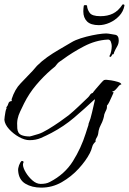

<svg xmlns="http://www.w3.org/2000/svg" viewBox="-25 -663 589 878"><path d="M164 195Q121 195 91 177Q61 159 58 118Q57 107 62 93Q67 79 74 73Q82 73 83 78Q81 82 80.5 85Q80 88 80 91Q81 106 93.5 126.5Q106 147 124 162.5Q142 178 161 178Q173 178 183.5 176Q194 174 203 169Q271 134 308.5 74Q346 14 367 -53L374 -75Q376 -82 378 -87Q380 -92 380 -93H381L379 -94Q390 -121 396 -149.5Q402 -178 409 -206L408 -209Q361 -165 314 -125Q267 -85 210 -55Q185 -42 162 -32Q139 -22 110 -22Q88 -22 62 -36.5Q36 -51 16.5 -72.5Q-3 -94 -5 -115Q-5 -119 -3.5 -130Q-2 -141 0 -152Q2 -163 5 -167L4 -172Q11 -180 13.5 -190Q16 -200 29 -201Q29 -203 28.5 -205Q28 -207 28 -209Q43 -255 69 -281.5Q95 -308 125 -340Q130 -345 134.5 -351Q139 -357 144 -362Q166 -384 191.5 -402Q217 -420 243 -435L301 -469Q319 -480 344.5 -488Q370 -496 396.5 -501.5Q423 -507 443.5 -509Q464 -511 472 -509Q486 -507 502 -504Q518 -501 518 -478Q518 -463 510.5 -450.5Q503 -438 497 -424Q496 -420 495 -417Q494 -414 489 -414H488Q487 -410 485 -407Q483 -404 478 -402L477 -404H476V-408Q481 -416 483.5 -429Q486 -442 486 -452Q486 -461 482 -472Q478 -483 467 -482Q412 -479 358.5 -451Q305 -423 262 -391Q255 -386 247.5 -381Q240 -376 235 -369Q233 -367 231 -364Q229 -361 227 -359Q223 -355 218.5 -352Q214 -349 210 -345Q173 -313 140.5 -274.5Q108 -236 85 -190Q75 -169 67 -152.5Q59 -136 55.5 -119Q52 -102 54 -76Q56 -53 71.5 -46Q87 -39 111 -39Q112 -39 121 -41.5Q130 -44 139.5 -47Q149 -50 150 -50Q167 -55 194.5 -71.5Q222 -88 248.5 -106.5Q275 -125 289 -136Q312 -155 334 -176Q356 -197 378 -218Q383 -223 387 -229.5Q391 -236 399 -238Q402 -243 413.5 -256.5Q425 -270 436.5 -283Q448 -296 451 -297Q454 -298 457 -298Q460 -298 463 -298Q468 -298 483.5 -295.5Q499 -293 514 -288.5Q529 -284 530 -277Q523 -276 519 -271Q515 -266 510 -260Q505 -254 500 -249.5Q495 -245 488 -245Q488 -245 489 -244L490 -243Q491 -242 491 -241H495Q492 -235 486.5 -222Q481 -209 475 -197Q469 -185 464 -180Q465 -168 460.5 -159.5Q456 -151 452 -140Q451 -135 450 -129Q449 -123 447 -118Q443 -105 436 -92Q429 -79 426 -65Q425 -58 424 -51.5Q423 -45 420 -39Q417 -33 414 -28Q411 -23 412 -15Q400 -5 396.5 9Q393 23 386 37Q368 72 334.5 108.5Q301 145 257.5 170Q214 195 164 195ZM427 -548Q390 -548 373 -565Q356 -582 356 -611Q356 -617 356.5 -623Q357 -629 358 -636Q358 -639 362.5 -639.5Q367 -640 371 -639L373 -637Q374 -620 385 -604.5Q396 -589 434 -589Q467 -589 491.5 -601Q516 -613 535 -642L537 -643Q545 -643 544 -637Q539 -610 520 -590Q501 -570 476 -559Q451 -548 427 -548Z"/></svg>

Font: Qwitcher Grypen
Style: Bold
Weight: 700
Designer: Robert E. Leuschke
Foundry: Robert E. Leuschke
Version: Version 1.100; ttfautohint (v1.8.3)